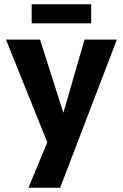

<svg xmlns="http://www.w3.org/2000/svg" viewBox="-20 -669 574 897"><path d="M526 -484H375L276 -142L167 -484H8L201 -4L113 208H261ZM406 -560V-649H128V-560Z"/></svg>

Font: Play
Style: Bold
Weight: 700
Designer: Jonas Hecksher
Foundry: Jonas Hecksher, Playtypeª, e-types AS
Version: Version 1.002